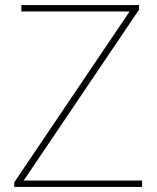

<svg xmlns="http://www.w3.org/2000/svg" viewBox="-20 -734 618 754"><path d="M538 0H36V-18L489 -689H64V-714H526V-696L73 -25H538Z"/></svg>

Font: Noto Sans Armenian Thin
Style: Regular
Weight: 250
Version: Version 2.007